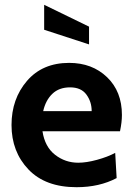

<svg xmlns="http://www.w3.org/2000/svg" viewBox="-20 -770 555 800"><path d="M480 -223H157Q167 -158 209.5 -125Q252 -92 306 -92Q340 -92 384 -104Q428 -116 460 -133L466 -28Q394 10 299 10Q169 10 98.5 -64Q28 -138 28 -249Q28 -358 92.5 -433Q157 -508 268 -508Q364 -508 426 -448.5Q488 -389 488 -291Q488 -261 480 -223ZM160 -307H362Q362 -346 340 -376Q318 -406 272 -406Q226 -406 198 -379Q170 -352 160 -307ZM351 -585 164 -646V-750L351 -659Z"/></svg>

Font: Cabin
Style: Bold
Weight: 700
Designer: Pablo Impallari
Foundry: Pablo Impallari. www.impallari.com Igino Marini. www.ikern.com
Version: Version 1.005